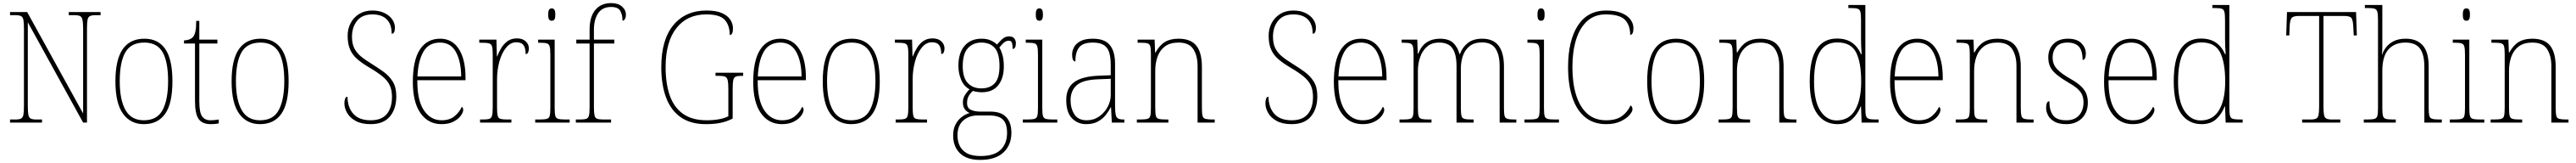

<svg xmlns="http://www.w3.org/2000/svg" viewBox="-20 -792 16670 1053"><path d="M45 0V-20H79Q104 -20 116 -26Q128 -32 131.5 -51Q135 -70 135 -108V-606Q135 -645 131.5 -663.5Q128 -682 116 -688Q104 -694 79 -694H45V-714H156L518 -59V-606Q518 -645 514 -663.5Q510 -682 498.5 -688Q487 -694 462 -694H425V-714H631V-694H599Q574 -694 562 -688Q550 -682 546.5 -663.5Q543 -645 543 -606V0H518L160 -648V-108Q160 -70 163.5 -51Q167 -32 179 -26Q191 -20 216 -20H252V0Z M911 10Q825 10 776 -57.5Q727 -125 727 -267Q727 -406 774 -474Q821 -542 915 -542Q1004 -542 1050 -475Q1096 -408 1096 -267Q1096 -124 1049 -57Q1002 10 911 10ZM911 -15Q998 -15 1033 -82.5Q1068 -150 1068 -267Q1068 -394 1032 -455.5Q996 -517 914 -517Q828 -517 791.5 -454.5Q755 -392 755 -267Q755 -146 792.5 -80.5Q830 -15 911 -15Z M1344 10Q1289 10 1265.5 -23.5Q1242 -57 1242 -141V-511H1171V-531Q1209 -532 1228 -552Q1239 -563 1244.5 -588Q1250 -613 1250 -657H1270V-536H1387V-511H1270V-135Q1270 -67 1287.5 -41Q1305 -15 1343 -15Q1369 -15 1396 -20V5Q1382 8 1369 9Q1356 10 1344 10Z M1663 10Q1577 10 1528 -57.5Q1479 -125 1479 -267Q1479 -406 1526 -474Q1573 -542 1667 -542Q1756 -542 1802 -475Q1848 -408 1848 -267Q1848 -124 1801 -57Q1754 10 1663 10ZM1663 -15Q1750 -15 1785 -82.5Q1820 -150 1820 -267Q1820 -394 1784 -455.5Q1748 -517 1666 -517Q1580 -517 1543.5 -454.5Q1507 -392 1507 -267Q1507 -146 1544.5 -80.5Q1582 -15 1663 -15Z M2379 10Q2320 10 2282.5 -10.5Q2245 -31 2227 -62Q2209 -93 2209 -125Q2209 -141 2213.5 -154Q2218 -167 2229 -167Q2230 -97 2267.5 -56Q2305 -15 2379 -15Q2450 -15 2483.5 -55.5Q2517 -96 2517 -166Q2517 -210 2502.5 -241Q2488 -272 2455.5 -298.5Q2423 -325 2370 -356Q2324 -383 2293 -409.5Q2262 -436 2246 -472Q2230 -508 2230 -561Q2230 -606 2249.5 -643Q2269 -680 2305 -702Q2341 -724 2390 -724Q2434 -724 2467 -708.5Q2500 -693 2518 -667.5Q2536 -642 2536 -614Q2536 -574 2515 -574Q2515 -636 2482.5 -667.5Q2450 -699 2390 -699Q2324 -699 2291 -657.5Q2258 -616 2258 -555Q2258 -511 2272.5 -481.5Q2287 -452 2314.5 -429Q2342 -406 2383 -381Q2425 -355 2462 -328.5Q2499 -302 2522 -265Q2545 -228 2545 -170Q2545 -89 2503.5 -39.5Q2462 10 2379 10Z M2838 10Q2752 10 2702 -60.5Q2652 -131 2652 -262Q2652 -403 2698 -472.5Q2744 -542 2829 -542Q2907 -542 2950 -475Q2993 -408 2993 -290V-274H2681Q2680 -144 2723.5 -79.5Q2767 -15 2838 -15Q2890 -15 2921.5 -41Q2953 -67 2969 -102Q2978 -96 2978 -82Q2978 -66 2962 -44Q2946 -22 2914.5 -6Q2883 10 2838 10ZM2965 -298Q2964 -396 2930.5 -456.5Q2897 -517 2828 -517Q2754 -517 2720 -457.5Q2686 -398 2682 -298Z M3087 0V-20H3102Q3132 -20 3146 -24Q3160 -28 3164.5 -44.5Q3169 -61 3169 -97V-441Q3169 -476 3164.5 -492Q3160 -508 3144.5 -512Q3129 -516 3094 -516H3082V-536H3193L3196 -428H3198Q3208 -455 3224.5 -482Q3241 -509 3265.5 -526.5Q3290 -544 3326 -544Q3362 -544 3382.5 -525Q3403 -506 3403 -479Q3403 -464 3398 -453.5Q3393 -443 3382 -443Q3382 -481 3368.5 -500Q3355 -519 3321 -519Q3284 -519 3255.5 -484Q3227 -449 3212 -394Q3197 -339 3197 -280V-97Q3197 -61 3201 -44.5Q3205 -28 3219.5 -24Q3234 -20 3264 -20H3290V0Z M3551 -658Q3540 -658 3534 -666Q3528 -674 3528 -698Q3528 -721 3534 -729.5Q3540 -738 3551 -738Q3562 -738 3568 -729.5Q3574 -721 3574 -698Q3574 -674 3568 -666Q3562 -658 3551 -658ZM3444 0V-20H3469Q3503 -20 3518.5 -24Q3534 -28 3538 -44Q3542 -60 3542 -95V-438Q3542 -474 3538 -490.5Q3534 -507 3520 -511.5Q3506 -516 3477 -516H3463V-536H3570V-95Q3570 -60 3574 -44Q3578 -28 3593.5 -24Q3609 -20 3643 -20H3667V0Z M3707 0V-20H3733Q3761 -20 3774.5 -24.5Q3788 -29 3792 -46Q3796 -63 3796 -100V-511H3710V-536H3796V-600Q3796 -684 3833 -728Q3870 -772 3936 -772Q3980 -772 4005.5 -750Q4031 -728 4031 -697Q4031 -678 4024 -668Q4017 -658 4009 -658Q4009 -697 3994.5 -722Q3980 -747 3935 -747Q3879 -747 3851.5 -706.5Q3824 -666 3824 -600V-536H3956V-511H3824V-100Q3824 -63 3828 -46Q3832 -29 3845.5 -24.5Q3859 -20 3887 -20H3935V0Z M4548 10Q4450 10 4386 -34.5Q4322 -79 4291 -162Q4260 -245 4260 -358Q4260 -536 4338.5 -630Q4417 -724 4553 -724Q4616 -724 4653.5 -707Q4691 -690 4707.5 -663.5Q4724 -637 4724 -609Q4724 -566 4703 -566Q4703 -628 4671 -663.5Q4639 -699 4551 -699Q4428 -699 4358 -610.5Q4288 -522 4288 -358Q4288 -252 4315 -175Q4342 -98 4401 -56.5Q4460 -15 4554 -15Q4595 -15 4632.5 -21.5Q4670 -28 4694 -41V-218Q4694 -255 4690 -273Q4686 -291 4673.5 -296.5Q4661 -302 4636 -302H4611V-322H4790V-302H4777Q4753 -302 4741 -296.5Q4729 -291 4725.5 -273Q4722 -255 4722 -218V-26Q4685 -7 4644 1.5Q4603 10 4548 10Z M5041 10Q4955 10 4905 -60.5Q4855 -131 4855 -262Q4855 -403 4901 -472.5Q4947 -542 5032 -542Q5110 -542 5153 -475Q5196 -408 5196 -290V-274H4884Q4883 -144 4926.5 -79.5Q4970 -15 5041 -15Q5093 -15 5124.5 -41Q5156 -67 5172 -102Q5181 -96 5181 -82Q5181 -66 5165 -44Q5149 -22 5117.5 -6Q5086 10 5041 10ZM5168 -298Q5167 -396 5133.5 -456.5Q5100 -517 5031 -517Q4957 -517 4923 -457.5Q4889 -398 4885 -298Z M5489 10Q5403 10 5354 -57.5Q5305 -125 5305 -267Q5305 -406 5352 -474Q5399 -542 5493 -542Q5582 -542 5628 -475Q5674 -408 5674 -267Q5674 -124 5627 -57Q5580 10 5489 10ZM5489 -15Q5576 -15 5611 -82.5Q5646 -150 5646 -267Q5646 -394 5610 -455.5Q5574 -517 5492 -517Q5406 -517 5369.5 -454.5Q5333 -392 5333 -267Q5333 -146 5370.5 -80.5Q5408 -15 5489 -15Z M5777 0V-20H5792Q5822 -20 5836 -24Q5850 -28 5854.5 -44.5Q5859 -61 5859 -97V-441Q5859 -476 5854.5 -492Q5850 -508 5834.5 -512Q5819 -516 5784 -516H5772V-536H5883L5886 -428H5888Q5898 -455 5914.5 -482Q5931 -509 5955.5 -526.5Q5980 -544 6016 -544Q6052 -544 6072.5 -525Q6093 -506 6093 -479Q6093 -464 6088 -453.5Q6083 -443 6072 -443Q6072 -481 6058.5 -500Q6045 -519 6011 -519Q5974 -519 5945.5 -484Q5917 -449 5902 -394Q5887 -339 5887 -280V-97Q5887 -61 5891 -44.5Q5895 -28 5909.5 -24Q5924 -20 5954 -20H5980V0Z M6324 241Q6237 241 6193 198Q6149 155 6149 83Q6149 40 6165.5 10Q6182 -20 6207 -38Q6232 -56 6256 -62Q6238 -69 6225 -85.5Q6212 -102 6212 -131Q6212 -159 6227.5 -181.5Q6243 -204 6255 -215Q6218 -235 6200.5 -277Q6183 -319 6183 -367Q6183 -449 6222.5 -495.5Q6262 -542 6334 -542Q6367 -542 6392 -531Q6417 -520 6433 -504Q6446 -520 6465.5 -538.5Q6485 -557 6511 -557Q6534 -557 6544.5 -544Q6555 -531 6555 -513Q6555 -476 6534 -476Q6534 -504 6529 -516.5Q6524 -529 6510 -529Q6492 -529 6478.5 -517.5Q6465 -506 6448 -485Q6460 -466 6468.5 -436Q6477 -406 6477 -363Q6477 -287 6441 -241.5Q6405 -196 6334 -196Q6323 -196 6303.5 -198.5Q6284 -201 6277 -205Q6261 -191 6250 -172.5Q6239 -154 6239 -126Q6239 -94 6264 -82.5Q6289 -71 6325 -71H6390Q6459 -71 6492.5 -35.5Q6526 0 6526 66Q6526 145 6474.5 193Q6423 241 6324 241ZM6331 -221Q6388 -221 6418.5 -254.5Q6449 -288 6449 -365Q6449 -447 6418.5 -482Q6388 -517 6331 -517Q6278 -517 6244.5 -481Q6211 -445 6211 -364Q6211 -291 6243.5 -256Q6276 -221 6331 -221ZM6327 216Q6414 216 6456 176Q6498 136 6498 66Q6498 6 6470.5 -20Q6443 -46 6384 -46H6306Q6251 -46 6214 -13Q6177 20 6177 83Q6177 119 6191 149Q6205 179 6237.5 197.5Q6270 216 6327 216Z M6707 -658Q6696 -658 6690 -666Q6684 -674 6684 -698Q6684 -721 6690 -729.5Q6696 -738 6707 -738Q6718 -738 6724 -729.5Q6730 -721 6730 -698Q6730 -674 6724 -666Q6718 -658 6707 -658ZM6600 0V-20H6625Q6659 -20 6674.5 -24Q6690 -28 6694 -44Q6698 -60 6698 -95V-438Q6698 -474 6694 -490.5Q6690 -507 6676 -511.5Q6662 -516 6633 -516H6619V-536H6726V-95Q6726 -60 6730 -44Q6734 -28 6749.5 -24Q6765 -20 6799 -20H6823V0Z M7011 10Q6955 10 6918 -28Q6881 -66 6881 -146Q6881 -224 6932.5 -261.5Q6984 -299 7094 -303L7169 -306V-371Q7169 -417 7160 -450Q7151 -483 7125.5 -500Q7100 -517 7053 -517Q6989 -517 6964.5 -486Q6940 -455 6940 -395Q6919 -395 6919 -440Q6919 -464 6931.5 -487.5Q6944 -511 6973.5 -526.5Q7003 -542 7053 -542Q7130 -542 7163.5 -500.5Q7197 -459 7197 -379V-107Q7197 -70 7201 -51.5Q7205 -33 7216.5 -26.5Q7228 -20 7252 -20H7257V0H7176L7171 -99H7169Q7157 -75 7137 -49.5Q7117 -24 7086 -7Q7055 10 7011 10ZM7014 -15Q7059 -15 7094 -39.5Q7129 -64 7149 -101.5Q7169 -139 7169 -178V-283L7092 -280Q6989 -277 6949 -241.5Q6909 -206 6909 -145Q6909 -92 6933.5 -53.5Q6958 -15 7014 -15Z M7338 0V-20H7356Q7390 -20 7405.5 -24Q7421 -28 7425 -44Q7429 -60 7429 -95V-442Q7429 -476 7425 -492Q7421 -508 7406.5 -512Q7392 -516 7362 -516H7343V-536H7453L7456 -453H7459Q7485 -500 7520 -521Q7555 -542 7607 -542Q7687 -542 7723 -497Q7759 -452 7759 -359V-95Q7759 -60 7763 -44Q7767 -28 7782.5 -24Q7798 -20 7831 -20H7842V0H7731V-365Q7731 -432 7703.5 -474.5Q7676 -517 7608 -517Q7554 -517 7521 -493Q7488 -469 7472.5 -427.5Q7457 -386 7457 -334V-95Q7457 -60 7461 -44Q7465 -28 7480.5 -24Q7496 -20 7530 -20H7542V0Z M8340 10Q8281 10 8243.5 -10.5Q8206 -31 8188 -62Q8170 -93 8170 -125Q8170 -141 8174.5 -154Q8179 -167 8190 -167Q8191 -97 8228.5 -56Q8266 -15 8340 -15Q8411 -15 8444.5 -55.5Q8478 -96 8478 -166Q8478 -210 8463.5 -241Q8449 -272 8416.5 -298.5Q8384 -325 8331 -356Q8285 -383 8254 -409.5Q8223 -436 8207 -472Q8191 -508 8191 -561Q8191 -606 8210.5 -643Q8230 -680 8266 -702Q8302 -724 8351 -724Q8395 -724 8428 -708.5Q8461 -693 8479 -667.5Q8497 -642 8497 -614Q8497 -574 8476 -574Q8476 -636 8443.5 -667.5Q8411 -699 8351 -699Q8285 -699 8252 -657.5Q8219 -616 8219 -555Q8219 -511 8233.5 -481.5Q8248 -452 8275.5 -429Q8303 -406 8344 -381Q8386 -355 8423 -328.5Q8460 -302 8483 -265Q8506 -228 8506 -170Q8506 -89 8464.5 -39.5Q8423 10 8340 10Z M8799 10Q8713 10 8663 -60.5Q8613 -131 8613 -262Q8613 -403 8659 -472.5Q8705 -542 8790 -542Q8868 -542 8911 -475Q8954 -408 8954 -290V-274H8642Q8641 -144 8684.5 -79.5Q8728 -15 8799 -15Q8851 -15 8882.5 -41Q8914 -67 8930 -102Q8939 -96 8939 -82Q8939 -66 8923 -44Q8907 -22 8875.5 -6Q8844 10 8799 10ZM8926 -298Q8925 -396 8891.5 -456.5Q8858 -517 8789 -517Q8715 -517 8681 -457.5Q8647 -398 8643 -298Z M9038 0V-20H9056Q9091 -20 9106 -24Q9121 -28 9125 -44Q9129 -60 9129 -95V-438Q9129 -474 9125 -490.5Q9121 -507 9107.5 -511.5Q9094 -516 9064 -516H9052V-536H9153L9156 -446H9160Q9178 -495 9214 -518.5Q9250 -542 9299 -542Q9358 -542 9386.5 -514Q9415 -486 9426 -443H9429Q9445 -487 9480.5 -514.5Q9516 -542 9573 -542Q9645 -542 9679.5 -496.5Q9714 -451 9714 -362V-93Q9714 -59 9718 -43.5Q9722 -28 9737.5 -24Q9753 -20 9787 -20H9794V0H9686V-365Q9686 -438 9659.5 -478Q9633 -518 9572 -518Q9523 -518 9493 -495Q9463 -472 9449 -433.5Q9435 -395 9435 -349V-95Q9435 -60 9439 -44Q9443 -28 9458.5 -24Q9474 -20 9508 -20H9518V0H9407V-365Q9407 -440 9381.5 -478.5Q9356 -517 9294 -517Q9247 -517 9217 -491.5Q9187 -466 9172 -424Q9157 -382 9157 -334V-95Q9157 -60 9161 -44Q9165 -28 9180.5 -24Q9196 -20 9232 -20H9245V0Z M9954 -658Q9943 -658 9937 -666Q9931 -674 9931 -698Q9931 -721 9937 -729.5Q9943 -738 9954 -738Q9965 -738 9971 -729.5Q9977 -721 9977 -698Q9977 -674 9971 -666Q9965 -658 9954 -658ZM9847 0V-20H9872Q9906 -20 9921.5 -24Q9937 -28 9941 -44Q9945 -60 9945 -95V-438Q9945 -474 9941 -490.5Q9937 -507 9923 -511.5Q9909 -516 9880 -516H9866V-536H9973V-95Q9973 -60 9977 -44Q9981 -28 9996.5 -24Q10012 -20 10046 -20H10070V0Z M10375 10Q10294 10 10239 -35Q10184 -80 10156.5 -163Q10129 -246 10129 -358Q10129 -529 10192 -626.5Q10255 -724 10376 -724Q10437 -724 10476 -707.5Q10515 -691 10533.5 -665Q10552 -639 10552 -611Q10552 -567 10531 -567Q10531 -629 10497 -664Q10463 -699 10372 -699Q10301 -699 10253 -656Q10205 -613 10181 -536.5Q10157 -460 10157 -358Q10157 -255 10181 -178Q10205 -101 10253 -58Q10301 -15 10375 -15Q10442 -15 10479 -43Q10516 -71 10533 -111Q10546 -104 10546 -85Q10546 -72 10527 -49.5Q10508 -27 10469.5 -8.5Q10431 10 10375 10Z M10825 10Q10739 10 10690 -57.5Q10641 -125 10641 -267Q10641 -406 10688 -474Q10735 -542 10829 -542Q10918 -542 10964 -475Q11010 -408 11010 -267Q11010 -124 10963 -57Q10916 10 10825 10ZM10825 -15Q10912 -15 10947 -82.5Q10982 -150 10982 -267Q10982 -394 10946 -455.5Q10910 -517 10828 -517Q10742 -517 10705.5 -454.5Q10669 -392 10669 -267Q10669 -146 10706.5 -80.5Q10744 -15 10825 -15Z M11103 0V-20H11121Q11155 -20 11170.5 -24Q11186 -28 11190 -44Q11194 -60 11194 -95V-442Q11194 -476 11190 -492Q11186 -508 11171.5 -512Q11157 -516 11127 -516H11108V-536H11218L11221 -453H11224Q11250 -500 11285 -521Q11320 -542 11372 -542Q11452 -542 11488 -497Q11524 -452 11524 -359V-95Q11524 -60 11528 -44Q11532 -28 11547.5 -24Q11563 -20 11596 -20H11607V0H11496V-365Q11496 -432 11468.5 -474.5Q11441 -517 11373 -517Q11319 -517 11286 -493Q11253 -469 11237.5 -427.5Q11222 -386 11222 -334V-95Q11222 -60 11226 -44Q11230 -28 11245.5 -24Q11261 -20 11295 -20H11307V0Z M11873 10Q11789 10 11741 -57.5Q11693 -125 11693 -267Q11693 -408 11738 -475.5Q11783 -543 11869 -543Q11929 -543 11967 -516Q12005 -489 12025 -442H12029Q12027 -469 12026 -494.5Q12025 -520 12025 -543V-660Q12025 -698 12021 -714.5Q12017 -731 12003.5 -735.5Q11990 -740 11960 -740H11943V-760H12053V-91Q12053 -58 12057.5 -43Q12062 -28 12077 -24Q12092 -20 12125 -20H12139V0H12029L12025 -105H12023Q12003 -54 11967.5 -22Q11932 10 11873 10ZM11869 -14Q11948 -15 11987 -81.5Q12026 -148 12026 -265Q12026 -389 11993 -453.5Q11960 -518 11872 -518Q11794 -518 11757.5 -455.5Q11721 -393 11721 -264Q11721 -139 11762 -76Q11803 -13 11869 -14Z M12399 10Q12313 10 12263 -60.5Q12213 -131 12213 -262Q12213 -403 12259 -472.5Q12305 -542 12390 -542Q12468 -542 12511 -475Q12554 -408 12554 -290V-274H12242Q12241 -144 12284.5 -79.5Q12328 -15 12399 -15Q12451 -15 12482.5 -41Q12514 -67 12530 -102Q12539 -96 12539 -82Q12539 -66 12523 -44Q12507 -22 12475.5 -6Q12444 10 12399 10ZM12526 -298Q12525 -396 12491.5 -456.5Q12458 -517 12389 -517Q12315 -517 12281 -457.5Q12247 -398 12243 -298Z M12638 0V-20H12656Q12690 -20 12705.5 -24Q12721 -28 12725 -44Q12729 -60 12729 -95V-442Q12729 -476 12725 -492Q12721 -508 12706.5 -512Q12692 -516 12662 -516H12643V-536H12753L12756 -453H12759Q12785 -500 12820 -521Q12855 -542 12907 -542Q12987 -542 13023 -497Q13059 -452 13059 -359V-95Q13059 -60 13063 -44Q13067 -28 13082.5 -24Q13098 -20 13131 -20H13142V0H13031V-365Q13031 -432 13003.5 -474.5Q12976 -517 12908 -517Q12854 -517 12821 -493Q12788 -469 12772.5 -427.5Q12757 -386 12757 -334V-95Q12757 -60 12761 -44Q12765 -28 12780.5 -24Q12796 -20 12830 -20H12842V0Z M13354 10Q13304 10 13275.5 -7Q13247 -24 13235 -48Q13223 -72 13223 -94Q13223 -138 13244 -138Q13244 -80 13267.5 -47.5Q13291 -15 13354 -15Q13408 -15 13436.5 -47.5Q13465 -80 13465 -131Q13465 -154 13458 -174Q13451 -194 13431.5 -213.5Q13412 -233 13373 -255Q13322 -285 13292 -309.5Q13262 -334 13249.5 -360Q13237 -386 13237 -422Q13237 -475 13271 -508.5Q13305 -542 13364 -542Q13423 -542 13451.5 -512.5Q13480 -483 13480 -447Q13480 -405 13459 -405Q13459 -466 13434 -491.5Q13409 -517 13362 -517Q13311 -517 13288 -489Q13265 -461 13265 -421Q13265 -376 13294 -345.5Q13323 -315 13380 -283Q13426 -257 13450.5 -233Q13475 -209 13484 -184Q13493 -159 13493 -129Q13493 -66 13454.5 -28Q13416 10 13354 10Z M13784 10Q13698 10 13648 -60.5Q13598 -131 13598 -262Q13598 -403 13644 -472.5Q13690 -542 13775 -542Q13853 -542 13896 -475Q13939 -408 13939 -290V-274H13627Q13626 -144 13669.5 -79.5Q13713 -15 13784 -15Q13836 -15 13867.5 -41Q13899 -67 13915 -102Q13924 -96 13924 -82Q13924 -66 13908 -44Q13892 -22 13860.5 -6Q13829 10 13784 10ZM13911 -298Q13910 -396 13876.5 -456.5Q13843 -517 13774 -517Q13700 -517 13666 -457.5Q13632 -398 13628 -298Z M14229 10Q14145 10 14097 -57.5Q14049 -125 14049 -267Q14049 -408 14094 -475.5Q14139 -543 14225 -543Q14285 -543 14323 -516Q14361 -489 14381 -442H14385Q14383 -469 14382 -494.5Q14381 -520 14381 -543V-660Q14381 -698 14377 -714.5Q14373 -731 14359.5 -735.5Q14346 -740 14316 -740H14299V-760H14409V-91Q14409 -58 14413.5 -43Q14418 -28 14433 -24Q14448 -20 14481 -20H14495V0H14385L14381 -105H14379Q14359 -54 14323.5 -22Q14288 10 14229 10ZM14225 -14Q14304 -15 14343 -81.5Q14382 -148 14382 -265Q14382 -389 14349 -453.5Q14316 -518 14228 -518Q14150 -518 14113.5 -455.5Q14077 -393 14077 -264Q14077 -139 14118 -76Q14159 -13 14225 -14Z M14880 0V-20H14934Q14959 -20 14971 -26Q14983 -32 14986.5 -51Q14990 -70 14990 -108V-689H14860Q14821 -689 14811 -675Q14801 -661 14799 -620L14797 -563H14777L14782 -714H15229L15234 -563H15214L15211 -620Q15209 -661 15199.5 -675Q15190 -689 15151 -689H15018V-108Q15018 -70 15021.5 -51Q15025 -32 15037 -26Q15049 -20 15074 -20H15127V0Z M15279 0V-20H15298Q15332 -20 15347.5 -24Q15363 -28 15367 -44Q15371 -60 15371 -95V-663Q15371 -698 15367 -714.5Q15363 -731 15349.5 -735.5Q15336 -740 15308 -740H15286V-760H15399V-487Q15399 -462 15396 -441H15398Q15407 -466 15425.5 -489Q15444 -512 15474.5 -527Q15505 -542 15551 -542Q15622 -542 15660.5 -499Q15699 -456 15699 -363V-94Q15699 -60 15703 -44.5Q15707 -29 15722 -24.5Q15737 -20 15770 -20H15784V0H15671V-361Q15671 -440 15642.5 -478.5Q15614 -517 15548 -517Q15479 -517 15439 -473Q15399 -429 15399 -334V-95Q15399 -60 15403 -44Q15407 -28 15422.5 -24Q15438 -20 15472 -20H15486V0Z M15943 -658Q15932 -658 15926 -666Q15920 -674 15920 -698Q15920 -721 15926 -729.5Q15932 -738 15943 -738Q15954 -738 15960 -729.5Q15966 -721 15966 -698Q15966 -674 15960 -666Q15954 -658 15943 -658ZM15836 0V-20H15861Q15895 -20 15910.5 -24Q15926 -28 15930 -44Q15934 -60 15934 -95V-438Q15934 -474 15930 -490.5Q15926 -507 15912 -511.5Q15898 -516 15869 -516H15855V-536H15962V-95Q15962 -60 15966 -44Q15970 -28 15985.5 -24Q16001 -20 16035 -20H16059V0Z M16100 0V-20H16118Q16152 -20 16167.5 -24Q16183 -28 16187 -44Q16191 -60 16191 -95V-442Q16191 -476 16187 -492Q16183 -508 16168.5 -512Q16154 -516 16124 -516H16105V-536H16215L16218 -453H16221Q16247 -500 16282 -521Q16317 -542 16369 -542Q16449 -542 16485 -497Q16521 -452 16521 -359V-95Q16521 -60 16525 -44Q16529 -28 16544.5 -24Q16560 -20 16593 -20H16604V0H16493V-365Q16493 -432 16465.5 -474.5Q16438 -517 16370 -517Q16316 -517 16283 -493Q16250 -469 16234.5 -427.5Q16219 -386 16219 -334V-95Q16219 -60 16223 -44Q16227 -28 16242.5 -24Q16258 -20 16292 -20H16304V0Z"/></svg>

Font: Noto Serif Georgian SemiCondensed Thin
Style: Regular
Weight: 100
Width: 4
Designer: Monotype Design Team, Akaki Razmadze
Foundry: Google LLC
Version: Version 2.003; ttfautohint (v1.8.4.7-5d5b)